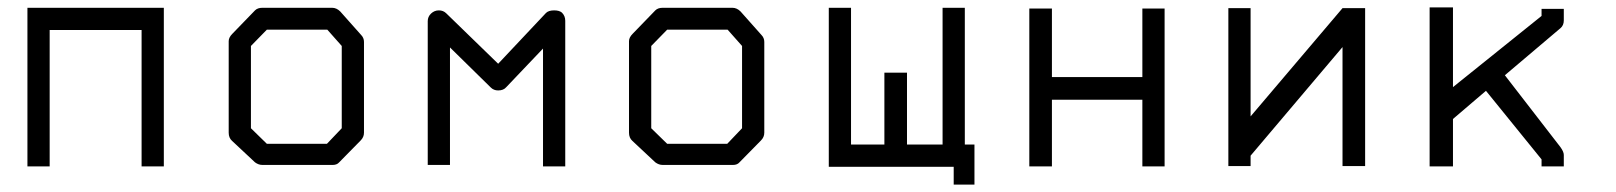

<svg xmlns="http://www.w3.org/2000/svg" viewBox="-20 -498 4360 518"><path d="M114 -49H54V-477H422V-49H362V-417H114Z M657 -374V-152L700 -110H862L902 -152V-374L863 -418H700ZM607 -407 668 -470Q675 -477 688 -477H876Q888 -477 898 -467L954 -404Q962 -396 962 -385V-140Q962 -128 953 -119L895 -60Q889 -53 877.5 -53H874H688Q677.5 -53 668 -60L606 -118Q597 -126 597 -140V-387Q597 -397 607 -407Z M1194 -53H1134V-441Q1134 -453 1143 -461.5Q1152 -470 1164 -470Q1176 -470 1184 -462L1324 -326L1453 -463Q1460 -470 1475 -470Q1489 -470 1496 -464Q1505 -455 1505 -442V-49H1445V-367L1346 -263Q1338.5 -254 1324 -254Q1312 -254 1304 -262L1194 -370Z M1737 -374V-152L1780 -110H1942L1982 -152V-374L1943 -418H1780ZM1687 -407 1748 -470Q1755 -477 1768 -477H1956Q1968 -477 1978 -467L2034 -404Q2042 -396 2042 -385V-140Q2042 -128 2033 -119L1975 -60Q1969 -53 1957.5 -53H1954H1768Q1757.5 -53 1748 -60L1686 -118Q1677 -126 1677 -140V-387Q1677 -397 1687 -407Z M2609 -108V0H2553V-48H2216V-477H2276V-108H2366V-302H2427V-108H2523V-477H2583V-108Z M2757 -475H2818V-290H3062V-475H3122V-49H3062V-229H2818V-49H2757Z M3663 -50H3602V-371L3354 -78V-50H3294V-476H3354V-184L3602 -476H3663Z M3900 -177V-49H3837V-478H3900V-263L4139 -455V-474H4199V-443Q4199 -429.5 4190 -422L4040 -295L4190 -101Q4199 -88.5 4199 -80V-49H4139V-68L3989 -253Z"/></svg>

Font: 3270 Nerd Font Mono
Style: Regular
Weight: 400
Monospace: yes
Version: Version 3.0.1;Nerd Fonts 3.0.0